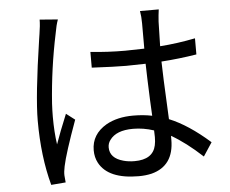

<svg xmlns="http://www.w3.org/2000/svg" viewBox="-55 -832 1109 927"><g transform="rotate(-5 500.0 -368.0)"><path d="M169.9 -767.6 257.8 -760.7Q248 -734.4 241.2 -694.3Q206.1 -528.3 194.3 -358.4Q192.4 -322.3 192.4 -294.9Q192.4 -220.7 201.2 -160.2Q221.7 -218.8 256.8 -303.7L298.8 -271.5Q241.2 -113.3 228.5 -51.8Q222.7 -24.4 223.6 -7.8Q223.6 -1 226.6 26.4L156.2 32.2Q118.2 -107.4 118.2 -282.2Q118.2 -400.4 159.2 -672.9Q162.1 -688.5 163.1 -698.2Q169.9 -739.3 169.9 -767.6ZM674.8 -154.3Q674.8 -174.8 673.8 -186.5Q623 -203.1 573.2 -203.1Q491.2 -203.1 460 -159.2Q448.2 -143.6 448.2 -124Q448.2 -71.3 513.7 -53.7Q538.1 -46.9 567.4 -46.9Q656.2 -46.9 670.9 -114.3Q674.8 -131.8 674.8 -154.3ZM945.3 -105.5 902.3 -40Q823.2 -113.3 752.9 -153.3V-134.8Q752.9 -7.8 643.6 20.5Q614.3 27.3 581.1 27.3Q433.6 27.3 389.6 -54.7Q375 -82 375 -116.2Q375 -193.4 448.2 -236.3Q502 -266.6 579.1 -266.6Q628.9 -266.6 670.9 -257.8Q669.9 -282.2 667 -336.9Q662.1 -455.1 661.1 -510.7Q596.7 -508.8 566.4 -508.8Q514.6 -508.8 400.4 -514.6V-590.8Q484.4 -582 568.4 -582Q599.6 -582 661.1 -584V-707Q661.1 -739.3 656.2 -766.6H747.1Q743.2 -739.3 741.2 -708Q740.2 -679.7 738.3 -588.9Q821.3 -594.7 909.2 -612.3V-534.2Q825.2 -520.5 738.3 -514.6Q738.3 -472.7 750 -234.4Q841.8 -197.3 945.3 -105.5Z"/></g></svg>

Font: Taipei Sans TC Beta
Style: Regular
Weight: 400
Designer: JT Foundry
Foundry: JT Foundry
Version: Version 1.000